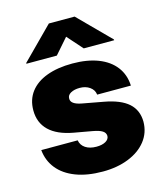

<svg xmlns="http://www.w3.org/2000/svg" viewBox="-114 -840 795 935"><g transform="rotate(-15 283.5 -372.5)"><path d="M284.2 -413.1Q256.8 -413.1 239 -403.1Q221.2 -393.1 221.7 -376Q220.2 -347.2 275.4 -336.9L380.9 -317.4Q462.4 -302.7 502 -267.6Q541.5 -232.4 542 -173.8Q541.5 -118.7 508.8 -77.1Q476.1 -35.6 418.9 -12.9Q361.8 9.8 289.1 9.8Q210.4 9.8 153.1 -12.2Q95.7 -34.2 63.2 -74.5Q30.8 -114.7 25.4 -168.9H209Q213.4 -143.6 234.9 -129.4Q256.3 -115.2 290 -115.2Q318.4 -115.2 336.2 -125.2Q354 -135.3 354.5 -152.3Q354 -168.5 339.1 -178Q324.2 -187.5 292 -193.4L199.2 -210Q119.1 -224.6 78.6 -263.9Q38.1 -303.2 38.1 -365.2Q38.1 -419.4 67.4 -458Q96.7 -496.6 151.1 -516.8Q205.6 -537.1 280.3 -537.1Q355 -537.1 409.9 -515.9Q464.8 -494.6 495.4 -454.6Q525.9 -414.6 528.3 -359.4H358.4Q355.5 -383.8 334.7 -398.4Q314 -413.1 284.2 -413.1ZM285.2 -670.9 217.8 -593.8H64.5V-597.7L220.7 -754.9H350.6L506.8 -597.7V-593.8H353.5Z"/></g></svg>

Font: Pretendard JP Black
Style: Regular
Weight: 900
Designer: Base glyphs from Inter by Rasmus Andersson; Hangeul glyphs from Noto Sans CJK(Source Han Sans) by Jang Soo-young and Kan
Foundry: Kil Hyung-jin
Version: Version 1.309